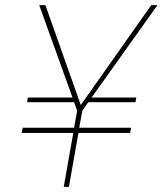

<svg xmlns="http://www.w3.org/2000/svg" viewBox="-20 -724 630 744"><path d="M279 -295 267 -328H85L88 -346H261L132 -704H156L293 -317L566 -704H590L335 -346H508L505 -328H322L299 -295L287 -229H488L484 -209H284L247 0H227L264 -209H64L68 -229H267Z"/></svg>

Font: Poppins Thin
Style: Italic
Weight: 250
Italic angle: -10°
Designer: Ninad Kale (Devanagari), Jonny Pinhorn (Latin)
Foundry: Indian Type Foundry
Version: Version 3.200;PS 1.000;hotconv 16.6.54;makeotf.lib2.5.65590